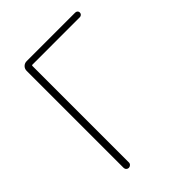

<svg xmlns="http://www.w3.org/2000/svg" viewBox="-208 -835 943 943"><g transform="rotate(-45 264.0 -363.0)"><path d="M110.4 -18.6V-691.4Q110.4 -706.1 120.1 -715.8Q129.9 -725.6 144.5 -725.6H481.4Q488.3 -725.6 493.2 -721.2Q498 -716.8 498 -710Q498 -703.1 493.2 -698.2Q488.3 -693.4 481.4 -693.4H151.4Q147.5 -693.4 147.5 -688.5V-18.6Q147.5 -10.7 141.6 -5.4Q135.7 0 128.4 0Q121.1 0 115.7 -5.4Q110.4 -10.7 110.4 -18.6Z"/></g></svg>

Font: Gen Jyuu Gothic ExtraLight
Style: Regular
Weight: 100
Designer: [Source Han Sans]
Ryoko NISHIZUKA  (kana & ideographs); Paul D. Hunt (Latin, Greek & Cyrillic); Wenlong ZHANG  (bopomofo
Version: Version 1.002.20150607